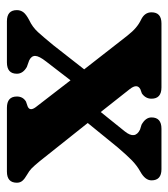

<svg xmlns="http://www.w3.org/2000/svg" viewBox="15 -514 498 569"><g transform="rotate(90 264.5 -229.0)"><path d="M244 -363.5 311.5 -278 369 -349.5Q393.5 -380 363.5 -394.5L349 -399Q327.5 -411 327.5 -428.5Q327.5 -458 361 -458H481Q514 -458 514 -428.5Q514 -409.5 487.5 -395Q470.5 -385.5 455.2 -370.8Q440 -356 416.5 -328.5L344 -239.5L457 -97.5Q471 -80.5 478.5 -73.2Q486 -66 497.5 -59.5Q509 -53 515 -46.2Q521 -39.5 521 -29.5Q521 0 488 0H299Q265.5 0 265.5 -29.5Q265.5 -47.5 280.5 -56.5L295 -61.5Q310 -68 297 -85.5L217.5 -188.5L162 -116.5Q145.5 -95.5 145.2 -84Q145 -72.5 158.5 -66L178 -59Q198 -47.5 198 -29.5Q198 0 164.5 0H42.5Q9.5 0 9.5 -29.5Q9.5 -40.5 15.8 -48.8Q22 -57 39 -66Q59.5 -75.5 74.8 -92.2Q90 -109 113 -137L185 -229L85.5 -356.5Q72.5 -373 61.5 -382.2Q50.5 -391.5 38 -397.5Q16 -408 16 -428.5Q16 -458 49 -458H238.5Q272 -458 272 -428.5Q272 -411 256.5 -400L244 -395.5Q226 -386 244 -363.5Z"/></g></svg>

Font: Fraunces 72pt S100 SemiBold
Style: Regular
Weight: 600
Version: Version 1.000; ttfautohint (v1.8.3)